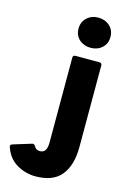

<svg xmlns="http://www.w3.org/2000/svg" viewBox="-314 -855 758 1151"><g transform="rotate(15 65.0 -279.5)"><path d="M148 -601Q106 -601 77.5 -626.5Q49 -652 49 -694Q49 -736 77.5 -762Q106 -788 148 -788Q190 -788 218.5 -762Q247 -736 247 -694Q247 -652 218.5 -626.5Q190 -601 148 -601ZM23 229Q-39 227 -91 195.5Q-143 164 -165 99Q-170 85 -155 80L-41 45Q-29 41 -21 54Q-11 76 15 76Q36 76 47 60.5Q58 45 58 10V-516Q58 -531 74 -531H222Q238 -531 238 -516V-8Q238 104 187 167Q136 230 23 229Z"/></g></svg>

Font: LINE Seed Sans ExtraBold
Style: Regular
Weight: 800
Designer: LINE VX Design & Dalton Maag Ltd & Sandoll Inc
Foundry: Dalton Maag Ltd
Version: Version 1.003